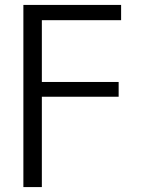

<svg xmlns="http://www.w3.org/2000/svg" viewBox="-20 -540 577 780"><path d="M75 -520H472V-458H150V-207H462V-147H150V220H75Z"/></svg>

Font: Mplus 1p
Style: Regular
Weight: 400
Version: Version 1.061